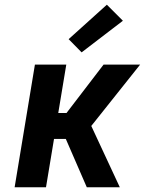

<svg xmlns="http://www.w3.org/2000/svg" viewBox="-20 -794 640 814"><path d="M42 0 128 -520H261L227 -315H262L419 -520H574L367 -260L488 0H348L259 -205H209L175 0ZM326 -572 271 -628 433 -774 501 -706Z"/></svg>

Font: Iosevka Aile Extrabold
Style: Italic
Weight: 800
Italic angle: -9°
Designer: Belleve Invis
Foundry: Belleve Invis
Version: Version 31.1.0; ttfautohint (v1.8.4)